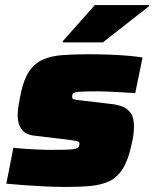

<svg xmlns="http://www.w3.org/2000/svg" viewBox="-20 -733 611 761"><path d="M241 8Q203 8 160 6Q117 4 76.5 1Q36 -2 5 -5L33 -147Q54 -145 75 -143.5Q96 -142 115.5 -141Q135 -140 152 -139.5Q169 -139 181 -139Q215 -139 236 -139.5Q257 -140 268.5 -141.5Q280 -143 286 -146Q291 -148 293 -153Q295 -158 295 -165Q295 -171 285.5 -173.5Q276 -176 245 -180L118 -195Q82 -199 66 -220Q50 -241 50 -275Q50 -293 53.5 -315Q57 -337 62 -361Q74 -418 95 -449.5Q116 -481 148.5 -496Q181 -511 226.5 -514.5Q272 -518 331 -518Q371 -518 411.5 -516.5Q452 -515 487.5 -512Q523 -509 545 -505L516 -364Q485 -366 456.5 -367.5Q428 -369 406 -370Q384 -371 373 -371Q341 -371 321 -370.5Q301 -370 290 -369Q279 -368 273 -365Q268 -362 267 -358Q266 -354 266 -348Q266 -341 274 -339Q282 -337 310 -334L419 -321Q443 -319 464 -311Q485 -303 498 -285Q511 -267 511 -232Q511 -218 509 -200.5Q507 -183 502 -163Q489 -100 467 -65Q445 -30 413.5 -15Q382 0 339 4Q296 8 241 8ZM228 -565 229 -570 356 -713H571L570 -708L388 -565Z"/></svg>

Font: Saira SemiExpanded Black
Style: Italic
Weight: 900
Width: 6
Italic angle: -12°
Designer: Hector Gatti with collaboration of the Omnibus-Type team
Foundry: Omnibus-Type
Version: Version 1.101